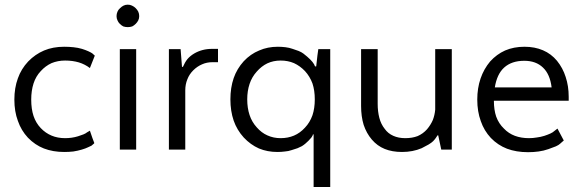

<svg xmlns="http://www.w3.org/2000/svg" viewBox="-20 -625 2431 802"><path d="M248 9.8Q268.6 9.8 286.1 7.8Q304.7 4.9 321.3 0Q337.9 -4.9 347.7 -9.8Q357.4 -13.7 362.3 -16.6Q366.2 -19.5 369.1 -22.5Q372.1 -24.4 374 -27.3Q367.2 -43.9 355.5 -79.1Q352.5 -77.1 343.8 -72.3Q337.9 -67.4 328.1 -63.5Q318.4 -59.6 305.7 -55.7Q293 -51.8 279.3 -49.8Q265.6 -47.9 252 -47.9Q220.7 -47.9 195.3 -58.6Q169.9 -69.3 150.4 -89.8Q129.9 -111.3 120.1 -140.6Q110.4 -169.9 110.4 -209Q110.4 -246.1 120.1 -276.4Q129.9 -306.6 150.4 -328.1Q169.9 -349.6 195.3 -361.3Q221.7 -372.1 252 -372.1Q283.2 -372.1 309.6 -364.3Q335 -356.4 355.5 -340.8Q362.3 -358.4 376 -392.6Q373 -395.5 365.2 -402.3Q359.4 -406.2 348.6 -411.1Q337.9 -416 322.3 -420.9Q305.7 -425.8 287.1 -427.7Q268.6 -429.7 248 -429.7Q201.2 -429.7 164.1 -414.1Q127 -398.4 97.7 -368.2Q68.4 -336.9 54.7 -297.9Q40 -257.8 40 -209Q40 -159.2 54.7 -120.1Q68.4 -80.1 96.7 -49.8Q126 -19.5 163.1 -4.9Q201.2 9.8 248 9.8Z M513.7 -511.7Q523.4 -511.7 532.2 -514.6Q540 -518.6 546.9 -525.4Q553.7 -532.2 557.6 -540Q561.5 -547.9 561.5 -557.6Q561.5 -567.4 557.6 -576.2Q553.7 -584 546.9 -590.8Q540 -597.7 531.2 -601.6Q523.4 -605.5 513.7 -605.5Q503.9 -605.5 496.1 -601.6Q488.3 -597.7 481.4 -590.8Q473.6 -584 470.7 -576.2Q466.8 -567.4 466.8 -557.6Q466.8 -547.9 470.7 -540Q473.6 -532.2 480.5 -525.4Q487.3 -518.6 495.1 -514.6Q503.9 -511.7 513.7 -511.7ZM480.5 0Q497.1 0 548.8 0Q548.8 -105.5 548.8 -419.9Q532.2 -419.9 480.5 -419.9Q480.5 -407.2 480.5 -367.2Q480.5 -275.4 480.5 0Z M890.6 -420.9Q883.8 -420.9 866.2 -420.9Q844.7 -420.9 826.2 -416Q807.6 -411.1 791 -401.4Q774.4 -391.6 762.7 -377.9Q752 -364.3 744.1 -345.7Q743.2 -345.7 740.2 -345.7Q738.3 -364.3 734.4 -419.9Q721.7 -419.9 685.5 -419.9Q685.5 -407.2 685.5 -367.2Q685.5 -275.4 685.5 0Q702.1 0 753.9 0Q753.9 -61.5 753.9 -248Q753.9 -272.5 762.7 -293.9Q770.5 -314.5 787.1 -331.1Q803.7 -347.7 824.2 -356.4Q843.8 -365.2 867.2 -365.2Q875 -365.2 890.6 -365.2Q890.6 -378.9 890.6 -420.9Z M1359.4 -419.9Q1346.7 -419.9 1309.6 -419.9Q1306.6 -402.3 1300.8 -347.7Q1299.8 -347.7 1295.9 -347.7Q1294.9 -349.6 1292 -356.4Q1289.1 -360.4 1285.2 -366.2Q1281.2 -371.1 1275.4 -377Q1269.5 -382.8 1262.7 -388.7Q1255.9 -394.5 1247.1 -401.4Q1239.3 -407.2 1227.5 -412.1Q1216.8 -416 1202.1 -420.9Q1188.5 -425.8 1172.9 -427.7Q1157.2 -429.7 1140.6 -429.7Q1097.7 -429.7 1062.5 -414.1Q1026.4 -399.4 998 -369.1Q969.7 -337.9 956.1 -298.8Q942.4 -258.8 942.4 -210Q942.4 -161.1 956.1 -121.1Q969.7 -82 998 -50.8Q1026.4 -20.5 1061.5 -4.9Q1096.7 9.8 1138.7 9.8Q1155.3 9.8 1169.9 7.8Q1184.6 6.8 1198.2 2Q1211.9 -2 1222.7 -5.9Q1233.4 -10.7 1241.2 -14.6Q1249 -19.5 1255.9 -25.4Q1262.7 -31.2 1268.6 -37.1Q1274.4 -43 1278.3 -47.9Q1282.2 -51.8 1283.2 -54.7Q1285.2 -57.6 1286.1 -59.6Q1286.1 -61.5 1287.1 -63.5Q1288.1 -63.5 1290 -63.5Q1290 -7.8 1290 156.2Q1307.6 156.2 1359.4 156.2Q1359.4 11.7 1359.4 -419.9ZM1294.9 -210Q1294.9 -172.9 1285.2 -143.6Q1274.4 -113.3 1253.9 -91.8Q1233.4 -69.3 1208 -58.6Q1182.6 -47.9 1152.3 -47.9Q1122.1 -47.9 1096.7 -59.6Q1072.3 -70.3 1052.7 -92.8Q1032.2 -115.2 1022.5 -144.5Q1012.7 -173.8 1012.7 -210Q1012.7 -245.1 1022.5 -274.4Q1032.2 -303.7 1052.7 -326.2Q1072.3 -348.6 1096.7 -360.4Q1122.1 -372.1 1152.3 -372.1Q1182.6 -372.1 1208 -361.3Q1233.4 -349.6 1253.9 -328.1Q1274.4 -305.7 1285.2 -276.4Q1294.9 -247.1 1294.9 -210Z M1867.2 -419.9Q1849.6 -419.9 1797.9 -419.9Q1797.9 -356.4 1797.9 -167Q1795.9 -144.5 1788.1 -124Q1779.3 -103.5 1763.7 -85Q1747.1 -66.4 1724.6 -56.6Q1702.1 -47.9 1672.9 -47.9Q1644.5 -47.9 1623 -57.6Q1600.6 -67.4 1586.9 -86.9Q1571.3 -106.4 1564.5 -132.8Q1557.6 -159.2 1557.6 -191.4Q1557.6 -267.6 1557.6 -419.9Q1540 -419.9 1488.3 -419.9Q1488.3 -360.4 1488.3 -182.6Q1488.3 -138.7 1499 -103.5Q1510.7 -68.4 1533.2 -42Q1555.7 -15.6 1586.9 -2.9Q1618.2 9.8 1659.2 9.8Q1681.6 9.8 1702.1 5.9Q1722.7 2 1741.2 -5.9Q1758.8 -14.6 1770.5 -21.5Q1783.2 -29.3 1789.1 -35.2Q1794.9 -41 1799.8 -47.9Q1803.7 -53.7 1807.6 -59.6Q1808.6 -59.6 1810.5 -59.6Q1813.5 -44.9 1823.2 0Q1834 0 1867.2 0Q1867.2 -105.5 1867.2 -419.9Z M2308.6 -87.9Q2305.7 -85.9 2295.9 -78.1Q2290 -72.3 2279.3 -67.4Q2268.6 -62.5 2253.9 -57.6Q2238.3 -52.7 2222.7 -50.8Q2206.1 -47.9 2189.5 -47.9Q2157.2 -47.9 2130.9 -57.6Q2104.5 -67.4 2085 -87.9Q2063.5 -108.4 2052.7 -137.7Q2043 -166 2043 -204.1Q2146.5 -204.1 2355.5 -204.1Q2355.5 -208 2355.5 -220.7Q2355.5 -265.6 2342.8 -303.7Q2331.1 -340.8 2306.6 -371.1Q2282.2 -400.4 2248 -415Q2213.9 -429.7 2170.9 -429.7Q2126 -429.7 2089.8 -414.1Q2054.7 -398.4 2027.3 -368.2Q2001 -336.9 1987.3 -296.9Q1973.6 -256.8 1973.6 -209Q1973.6 -159.2 1988.3 -119.1Q2002 -79.1 2030.3 -48.8Q2059.6 -18.6 2097.7 -3.9Q2136.7 10.7 2185.5 10.7Q2209 10.7 2229.5 7.8Q2251 4.9 2270.5 -2Q2290 -8.8 2301.8 -13.7Q2314.5 -19.5 2319.3 -24.4Q2324.2 -28.3 2328.1 -32.2Q2332 -35.2 2335 -38.1Q2326.2 -54.7 2308.6 -87.9ZM2169.9 -371.1Q2218.8 -371.1 2248 -342.8Q2277.3 -315.4 2284.2 -259.8Q2205.1 -259.8 2046.9 -259.8Q2055.7 -315.4 2085.9 -342.8Q2117.2 -371.1 2169.9 -371.1Z"/></svg>

Font: TextaAlt
Style: Regular
Weight: 400
Designer: Daniel Hernandez & Miguel Hernandez
Version: Version 1.005;com.myfonts.easy.latinotype.texta.alt-regular.